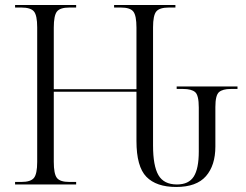

<svg xmlns="http://www.w3.org/2000/svg" viewBox="-20 -734 979 764"><path d="M681 10Q602 10 562.5 -30.5Q523 -71 523 -173V-369H194V-90Q194 -42 206.5 -26Q219 -10 256 -10H283V0H40V-10H65Q102 -10 115 -26Q128 -42 128 -90V-625Q128 -673 115 -688.5Q102 -704 65 -704H40V-714H283V-704H256Q219 -704 206.5 -688Q194 -672 194 -624V-379H523V-624Q523 -672 510.5 -688Q498 -704 461 -704H434V-714H678V-704H652Q615 -704 602 -688.5Q589 -673 589 -625V-155Q589 -74 610.5 -37Q632 0 684 0Q731 0 751 -31.5Q771 -63 771 -131V-306Q771 -355 756.5 -367.5Q742 -380 709 -380H683V-390H925V-380H898Q866 -380 851.5 -367.5Q837 -355 837 -308V-151Q837 -76 799.5 -33Q762 10 681 10Z"/></svg>

Font: Noto Serif Display SemiCondensed Light
Style: Regular
Weight: 300
Width: 4
Designer: Monotype Design Team
Foundry: Monotype Imaging Inc.
Version: Version 2.009